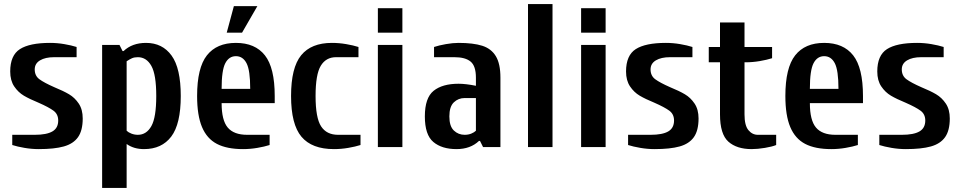

<svg xmlns="http://www.w3.org/2000/svg" viewBox="-20 -720 4700 940"><path d="M40 -10V-60H150Q208 -60 236.5 -76.5Q265 -93 265 -130Q265 -161 242 -178Q219 -195 169 -217Q125 -235 97 -251.5Q69 -268 49.5 -297Q30 -326 30 -370Q30 -449 77.5 -479.5Q125 -510 225 -510Q260 -510 295 -504Q330 -498 355 -490V-440H245Q202 -440 176 -424.5Q150 -409 150 -380Q150 -349 173 -332Q196 -315 246 -293Q290 -275 318 -258.5Q346 -242 365.5 -213Q385 -184 385 -140Q385 -81 362 -48.5Q339 -16 292.5 -3Q246 10 170 10Q135 10 100 4Q65 -2 40 -10Z M480 -500H565L580 -470H585Q627 -510 695 -510Q775 -510 820 -448Q865 -386 865 -250Q865 -113 818.5 -51.5Q772 10 685 10Q635 10 600 -15V200H480ZM745 -250Q745 -355 721 -397.5Q697 -440 655 -440Q638 -440 626.5 -435Q615 -430 600 -420V-80Q608 -72 623 -66Q638 -60 655 -60Q697 -60 721 -102.5Q745 -145 745 -250Z M1090 -560 1125 -690H1240L1165 -560ZM945 -250Q945 -388 993 -449Q1041 -510 1135 -510Q1229 -510 1277 -449Q1325 -388 1325 -250V-215H1065Q1065 -131 1095 -95.5Q1125 -60 1190 -60H1300V-10Q1275 -2 1240 4Q1205 10 1170 10Q1091 10 1042 -15.5Q993 -41 969 -98Q945 -155 945 -250ZM1205 -285Q1205 -376 1187 -410.5Q1169 -445 1135 -445Q1101 -445 1083 -410.5Q1065 -376 1065 -285Z M1405 -250Q1405 -389 1454.5 -449.5Q1504 -510 1605 -510Q1640 -510 1675 -504Q1710 -498 1735 -490V-440H1625Q1576 -440 1550.5 -398Q1525 -356 1525 -250Q1525 -143 1552 -101.5Q1579 -60 1635 -60H1745V-10Q1720 -2 1685 4Q1650 10 1615 10Q1507 10 1456 -50.5Q1405 -111 1405 -250Z M1830 -560V-680H1950V-560ZM1830 0V-500H1950V0Z M2060 -150Q2060 -241 2103 -275.5Q2146 -310 2225 -310Q2260 -310 2310 -300V-340Q2310 -397 2284 -418.5Q2258 -440 2205 -440H2105V-490Q2129 -498 2163 -504Q2197 -510 2225 -510Q2297 -510 2341 -496Q2385 -482 2407.5 -445Q2430 -408 2430 -340V0H2345L2330 -30H2325Q2283 10 2215 10Q2143 10 2101.5 -25Q2060 -60 2060 -150ZM2310 -80V-240H2255Q2224 -240 2202 -219Q2180 -198 2180 -150Q2180 -102 2202 -81Q2224 -60 2255 -60Q2273 -60 2287.5 -66Q2302 -72 2310 -80Z M2565 0V-700H2685V0Z M2825 -560V-680H2945V-560ZM2825 0V-500H2945V0Z M3055 -10V-60H3165Q3223 -60 3251.5 -76.5Q3280 -93 3280 -130Q3280 -161 3257 -178Q3234 -195 3184 -217Q3140 -235 3112 -251.5Q3084 -268 3064.5 -297Q3045 -326 3045 -370Q3045 -449 3092.5 -479.5Q3140 -510 3240 -510Q3275 -510 3310 -504Q3345 -498 3370 -490V-440H3260Q3217 -440 3191 -424.5Q3165 -409 3165 -380Q3165 -349 3188 -332Q3211 -315 3261 -293Q3305 -275 3333 -258.5Q3361 -242 3380.5 -213Q3400 -184 3400 -140Q3400 -81 3377 -48.5Q3354 -16 3307.5 -3Q3261 10 3185 10Q3150 10 3115 4Q3080 -2 3055 -10Z M3505 -160V-415H3450V-490H3505V-610H3625V-490H3760V-435Q3735 -427 3700 -421Q3665 -415 3630 -415H3625V-160Q3625 -106 3644 -83Q3663 -60 3690 -60H3780V-10Q3761 -2 3725 4Q3689 10 3660 10Q3587 10 3546 -26.5Q3505 -63 3505 -160Z M3825 -250Q3825 -388 3873 -449Q3921 -510 4015 -510Q4109 -510 4157 -449Q4205 -388 4205 -250V-215H3945Q3945 -131 3975 -95.5Q4005 -60 4070 -60H4180V-10Q4155 -2 4120 4Q4085 10 4050 10Q3971 10 3922 -15.5Q3873 -41 3849 -98Q3825 -155 3825 -250ZM4085 -285Q4085 -376 4067 -410.5Q4049 -445 4015 -445Q3981 -445 3963 -410.5Q3945 -376 3945 -285Z M4285 -10V-60H4395Q4453 -60 4481.5 -76.5Q4510 -93 4510 -130Q4510 -161 4487 -178Q4464 -195 4414 -217Q4370 -235 4342 -251.5Q4314 -268 4294.5 -297Q4275 -326 4275 -370Q4275 -449 4322.5 -479.5Q4370 -510 4470 -510Q4505 -510 4540 -504Q4575 -498 4600 -490V-440H4490Q4447 -440 4421 -424.5Q4395 -409 4395 -380Q4395 -349 4418 -332Q4441 -315 4491 -293Q4535 -275 4563 -258.5Q4591 -242 4610.5 -213Q4630 -184 4630 -140Q4630 -81 4607 -48.5Q4584 -16 4537.5 -3Q4491 10 4415 10Q4380 10 4345 4Q4310 -2 4285 -10Z"/></svg>

Font: Cuprum
Style: Bold
Weight: 700
Designer: Jovanny Lemonad
Foundry: Jovanny Lemonad
Version: Version 2.000